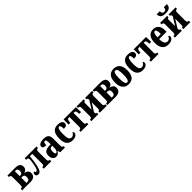

<svg xmlns="http://www.w3.org/2000/svg" viewBox="599 -2838 4932 4932"><g transform="rotate(-45 3065.5 -372.0)"><path d="M12 -53H21Q49 -53 62.5 -66Q76 -79 76 -118V-415Q76 -453 61.5 -468Q47 -483 21 -483H12V-536H289Q382 -536 425 -503.5Q468 -471 468 -407Q468 -353 440 -320.5Q412 -288 370 -281V-276Q419 -270 455.5 -238Q492 -206 492 -148Q492 -78 447 -39Q402 0 310 0H12ZM256 -304Q288 -304 305.5 -328.5Q323 -353 323 -397Q323 -436 306.5 -457.5Q290 -479 259 -479H224V-304ZM259 -57Q337 -57 337 -158Q337 -207 317 -226.5Q297 -246 259 -246H224V-57Z M522 -63Q522 -93 538.5 -109.5Q555 -126 572 -126Q572 -109 581 -96.5Q590 -84 603 -84Q618 -84 630 -92Q642 -100 655 -129.5Q668 -159 682 -218Q712 -368 712 -421Q712 -458 696 -470.5Q680 -483 649 -483H638V-536H1068V-483H1058Q1039 -483 1022 -469Q1005 -455 1005 -418V-118Q1005 -81 1022 -67Q1039 -53 1058 -53H1068V0H795V-53H809Q827 -53 842 -67Q857 -81 857 -118V-479H770Q754 -288 721 -155Q698 -64 669.5 -28.5Q641 7 594 7Q561 7 541.5 -11.5Q522 -30 522 -63Z M1115 -153Q1115 -234 1160 -273Q1205 -312 1298 -316L1366 -319V-374Q1366 -431 1354.5 -459.5Q1343 -488 1317 -488Q1293 -488 1281 -460Q1269 -432 1269 -380Q1208 -380 1178.5 -396Q1149 -412 1149 -447Q1149 -497 1199.5 -523Q1250 -549 1330 -549Q1424 -549 1469 -509.5Q1514 -470 1514 -379V-123Q1514 -83 1524.5 -68Q1535 -53 1563 -53H1566V0H1393L1374 -69H1366Q1334 -24 1310.5 -7Q1287 10 1245 10Q1188 10 1151.5 -32Q1115 -74 1115 -153ZM1367 -191V-266L1337 -263Q1298 -259 1282 -232Q1266 -205 1266 -149Q1266 -59 1303 -59Q1331 -59 1349 -95.5Q1367 -132 1367 -191Z M1624 -266Q1624 -549 1835 -549Q1925 -549 1966.5 -520Q2008 -491 2008 -444Q2008 -405 1982.5 -382Q1957 -359 1886 -359Q1886 -488 1840 -488Q1808 -488 1790.5 -438Q1773 -388 1773 -267Q1773 -163 1795.5 -112Q1818 -61 1868 -61Q1907 -61 1936 -84Q1965 -107 1980 -144Q2007 -129 2007 -100Q2007 -56 1967.5 -23Q1928 10 1838 10Q1736 10 1680 -54.5Q1624 -119 1624 -266Z M2135 -53H2145Q2172 -53 2186.5 -68Q2201 -83 2201 -120V-473H2177Q2144 -473 2132 -456.5Q2120 -440 2115 -392L2111 -352H2047L2051 -536H2497L2502 -352H2437L2433 -392Q2428 -440 2416 -456.5Q2404 -473 2373 -473H2349V-120Q2349 -82 2362 -67.5Q2375 -53 2402 -53H2415V0H2135Z M2524 -53H2533Q2561 -53 2574.5 -66.5Q2588 -80 2588 -121V-415Q2588 -455 2574.5 -469Q2561 -483 2533 -483H2524V-536H2779V-483H2772Q2753 -483 2744.5 -472Q2736 -461 2736 -431V-205L2873 -423V-433Q2873 -460 2865 -471.5Q2857 -483 2839 -483H2832V-536H3085V-483H3075Q3048 -483 3034.5 -468.5Q3021 -454 3021 -414V-125Q3021 -85 3035 -69Q3049 -53 3075 -53H3085V0H2832V-53H2840Q2858 -53 2865.5 -66.5Q2873 -80 2873 -112V-335L2736 -117V-107Q2736 -76 2744.5 -64.5Q2753 -53 2771 -53H2777V0H2524Z M3109 -53H3118Q3146 -53 3159.5 -66Q3173 -79 3173 -118V-415Q3173 -453 3158.5 -468Q3144 -483 3118 -483H3109V-536H3386Q3479 -536 3522 -503.5Q3565 -471 3565 -407Q3565 -353 3537 -320.5Q3509 -288 3467 -281V-276Q3516 -270 3552.5 -238Q3589 -206 3589 -148Q3589 -78 3544 -39Q3499 0 3407 0H3109ZM3353 -304Q3385 -304 3402.5 -328.5Q3420 -353 3420 -397Q3420 -436 3403.5 -457.5Q3387 -479 3356 -479H3321V-304ZM3356 -57Q3434 -57 3434 -158Q3434 -207 3414 -226.5Q3394 -246 3356 -246H3321V-57Z M3654 -270Q3654 -549 3880 -549Q3986 -549 4044.5 -478.5Q4103 -408 4103 -270Q4103 10 3877 10Q3771 10 3712.5 -61Q3654 -132 3654 -270ZM3953 -270Q3953 -380 3935.5 -432.5Q3918 -485 3878 -485Q3839 -485 3822 -432.5Q3805 -380 3805 -270Q3805 -160 3822.5 -106.5Q3840 -53 3879 -53Q3919 -53 3936 -106.5Q3953 -160 3953 -270Z M4173 -266Q4173 -549 4384 -549Q4474 -549 4515.5 -520Q4557 -491 4557 -444Q4557 -405 4531.5 -382Q4506 -359 4435 -359Q4435 -488 4389 -488Q4357 -488 4339.5 -438Q4322 -388 4322 -267Q4322 -163 4344.5 -112Q4367 -61 4417 -61Q4456 -61 4485 -84Q4514 -107 4529 -144Q4556 -129 4556 -100Q4556 -56 4516.5 -23Q4477 10 4387 10Q4285 10 4229 -54.5Q4173 -119 4173 -266Z M4684 -53H4694Q4721 -53 4735.5 -68Q4750 -83 4750 -120V-473H4726Q4693 -473 4681 -456.5Q4669 -440 4664 -392L4660 -352H4596L4600 -536H5046L5051 -352H4986L4982 -392Q4977 -440 4965 -456.5Q4953 -473 4922 -473H4898V-120Q4898 -82 4911 -67.5Q4924 -53 4951 -53H4964V0H4684Z M5096 -265Q5096 -404 5152 -476.5Q5208 -549 5311 -549Q5407 -549 5460.5 -486.5Q5514 -424 5514 -307V-258H5245Q5246 -158 5274.5 -110Q5303 -62 5358 -62Q5432 -62 5466 -149Q5480 -144 5489 -133Q5498 -122 5498 -105Q5498 -77 5479.5 -50.5Q5461 -24 5421 -7Q5381 10 5321 10Q5209 10 5152.5 -61.5Q5096 -133 5096 -265ZM5369 -320Q5370 -399 5356.5 -442.5Q5343 -486 5315 -486Q5284 -486 5266 -442.5Q5248 -399 5247 -320Z M5558 -53H5567Q5595 -53 5608.5 -66.5Q5622 -80 5622 -121V-415Q5622 -455 5608.5 -469Q5595 -483 5567 -483H5558V-536H5813V-483H5806Q5787 -483 5778.5 -472Q5770 -461 5770 -431V-205L5907 -423V-433Q5907 -460 5899 -471.5Q5891 -483 5873 -483H5866V-536H6119V-483H6109Q6082 -483 6068.5 -468.5Q6055 -454 6055 -414V-125Q6055 -85 6069 -69Q6083 -53 6109 -53H6119V0H5866V-53H5874Q5892 -53 5899.5 -66.5Q5907 -80 5907 -112V-335L5770 -117V-107Q5770 -76 5778.5 -64.5Q5787 -53 5805 -53H5811V0H5558ZM5649 -754H5761Q5762 -705 5780 -683Q5798 -661 5836 -661Q5872 -661 5891 -683.5Q5910 -706 5911 -754H6023Q6020 -706 6004 -674.5Q5988 -643 5948.5 -624.5Q5909 -606 5837 -606Q5763 -606 5723 -624Q5683 -642 5668 -673Q5653 -704 5649 -754Z"/></g></svg>

Font: Noto Serif CondExtraBold
Style: Regular
Weight: 800
Width: 3
Designer: Monotype Design Team
Foundry: Monotype Imaging Inc.
Version: Version 1.001